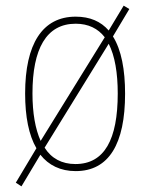

<svg xmlns="http://www.w3.org/2000/svg" viewBox="-20 -596 519 680"><path d="M423 -264C423 -349 410 -419 380 -467L438 -564L418 -576L365 -488C337 -520 299 -537 248 -537C130 -537 69 -440 69 -265C69 -183 82 -117 109 -71L36 51L56 64L123 -48C152 -11 194 10 248 10C366 10 423 -87 423 -264ZM95 -265C95 -423 144 -512 248 -512C293 -512 327 -495 351 -464L124 -97C105 -139 95 -196 95 -265ZM397 -265C397 -102 350 -15 247 -15C199 -15 162 -35 138 -73L365 -441C387 -398 397 -337 397 -265Z"/></svg>

Font: Noto Sans Gujarati Condensed Thin
Style: Regular
Weight: 100
Width: 3
Designer: Jelle Bosma - Monotype Design Team, Universal Thirst
Foundry: Monotype Imaging Inc.
Version: Version 2.106